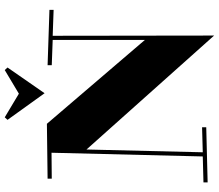

<svg xmlns="http://www.w3.org/2000/svg" viewBox="-78 -834 944 829"><g transform="rotate(-90 394.5 -419.0)"><path d="M38 -668 150 -669 134 -16 22 -13V5L260 -1V-19L152 -16L164 -518L656 33L655 -664L767 -660V-678L528 -686V-668L637 -664V-266L275 -689L38 -686ZM407 -699 518 -859 507 -871 405 -810 303 -871 292 -859Z"/></g></svg>

Font: Purple Purse
Style: Regular
Weight: 400
Designer: Astigmatic (AOETI)
Foundry: Astigmatic (AOETI)
Version: Version 1.000